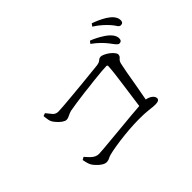

<svg xmlns="http://www.w3.org/2000/svg" viewBox="-137 -1062 1274 1274"><g transform="rotate(-45 500.0 -425.0)"><path d="M160 -577 180 -584C190 -572 200 -560 210 -547C220 -534 234 -528 251 -528C271 -528 327 -533 394 -539C461 -545 533 -552 587 -558C614 -561 633 -563 646 -564C663 -566 676 -571 683 -578C690 -585 698 -588 707 -588C720 -588 743 -577 764 -562C784 -546 800 -528 800 -516C800 -505 796 -497 787 -490C778 -483 772 -472 769 -459C762 -430 751 -366 738 -290C731 -252 724 -214 717 -175C750 -170 777 -149 777 -128C777 -113 764 -106 738 -106C723 -106 704 -108 681 -111C658 -114 627 -115 590 -115C534 -115 463 -109 403 -101C342 -92 292 -84 272 -73C261 -67 250 -64 239 -64C220 -64 195 -81 176 -102C156 -122 149 -136 143 -160C140 -172 138 -181 137 -187L156 -198C179 -173 203 -139 242 -139C250 -139 266 -140 289 -142C336 -146 403 -152 474 -159C545 -166 612 -172 656 -175C660 -205 664 -236 669 -269C678 -334 687 -398 693 -448C696 -473 697 -492 698 -506C699 -513 695 -517 688 -517C671 -517 621 -513 559 -506C528 -502 496 -498 464 -495C400 -487 342 -478 314 -473C303 -470 292 -466 281 -460C270 -454 259 -451 250 -451C233 -451 207 -471 188 -494C168 -517 166 -528 163 -550C161 -561 160 -570 160 -577ZM718 -696 731 -713C754 -705 789 -688 822 -666C855 -644 880 -616 880 -587C880 -570 872 -561 856 -561C843 -561 829 -583 810 -608C789 -635 762 -664 718 -696ZM808 -768 821 -786C845 -778 881 -763 914 -743C947 -722 972 -696 972 -665C972 -648 964 -640 949 -640C940 -640 933 -645 927 -655C915 -675 892 -701 864 -726C850 -739 831 -753 808 -768Z"/></g></svg>

Font: CJK Symbols
Style: Regular
Weight: 400
Designer: Ryoko NISHIZUKA 西塚涼子 (kana & ideographs); Frank Grießhammer (serif-style Latin); Paul D. Hunt (sans serif–style Latin); 
Foundry: Unicode
Version: Version 2.000;hotconv 1.1.0;makeotfexe 2.6.0